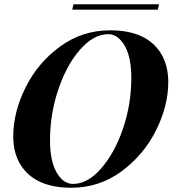

<svg xmlns="http://www.w3.org/2000/svg" viewBox="-20 -864 817 898"><path d="M321.8 -3.9Q390.1 -3.9 453.1 -76.2Q516.1 -148.4 555.2 -262.2Q594.2 -376.5 594.2 -501Q594.2 -625 542 -678.7Q517.6 -704.1 485.8 -704.1Q418 -704.1 354.5 -631.8Q291 -559.6 252.9 -445.8Q213.9 -331.5 213.9 -207Q213.9 -83 265.6 -29.3Q290 -3.9 321.8 -3.9ZM495.1 -722.2Q668 -722.2 734.4 -611.3Q766.6 -557.1 767.1 -481Q767.1 -368.2 709 -252.9Q650.9 -137.7 546.9 -61.5Q442.9 14.2 313 14.2Q140.1 13.7 74.2 -96.7Q42 -150.4 42 -226.1Q42 -339.4 99.6 -455.1Q157.2 -570.8 261.2 -646.5Q364.7 -722.2 495.1 -722.2ZM317.9 -818.8 323.7 -844.2H724.1L717.8 -818.8Z"/></svg>

Font: PlayfairDisplay-BoldItalic
Style: Bold Italic
Weight: 700
Italic angle: -14.9847°
Designer: Claus Eggers Sørensen
Foundry: Claus Eggers Sørensen
Version: Version 1.002;PS 001.002;hotconv 1.0.70;makeotf.lib2.5.58329